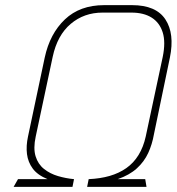

<svg xmlns="http://www.w3.org/2000/svg" viewBox="-20 -727 688 747"><path d="M579 -205 641 -503Q660 -596 623.5 -651.5Q587 -707 494 -707H385Q291 -707 232.5 -651.5Q174 -596 154 -503L89 -196Q81 -159 85 -127.5Q89 -96 107.5 -71Q126 -46 165 -30H50L33 0H262L268 -30Q236 -33 205.5 -42Q175 -51 151.5 -69.5Q128 -88 118.5 -119Q109 -150 119 -196L185 -506Q203 -590 255 -634Q307 -678 379 -678H491Q539 -678 570 -658.5Q601 -639 613 -601Q625 -563 613 -505L547 -196Q538 -155 519 -124Q500 -93 471.5 -73Q443 -53 406.5 -42.5Q370 -32 325 -30L319 0H550L545 -30H438Q484 -46 512.5 -72Q541 -98 556.5 -131.5Q572 -165 579 -205Z"/></svg>

Font: Advent Pro ExtraLight
Style: Italic
Weight: 250
Italic angle: -12°
Version: Version 3.000